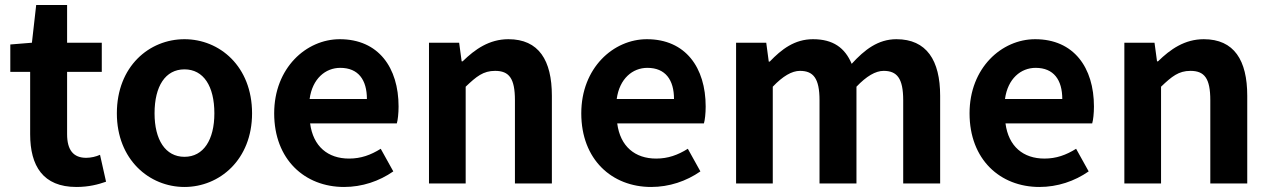

<svg xmlns="http://www.w3.org/2000/svg" viewBox="-20 -730 5056 764"><path d="M284 14C333 14 371 4 402 -7L378 -114C363 -107 342 -102 323 -102C272 -102 247 -133 247 -196V-444H385V-560H247V-710H124L107 -560L21 -553V-444H100V-196C100 -70 151 14 284 14Z M714 14C854 14 983 -95 983 -279C983 -466 854 -574 714 -574C574 -574 445 -466 445 -279C445 -95 574 14 714 14ZM714 -106C638 -106 595 -174 595 -279C595 -387 638 -454 714 -454C790 -454 833 -387 833 -279C833 -174 790 -106 714 -106Z M1349 14C1421 14 1489 -9 1545 -48L1495 -138C1455 -113 1416 -99 1369 -99C1285 -99 1226 -147 1214 -239H1559C1563 -252 1566 -279 1566 -306C1566 -461 1486 -574 1332 -574C1199 -574 1071 -460 1071 -279C1071 -95 1193 14 1349 14ZM1440 -336H1212C1223 -417 1275 -460 1334 -460C1406 -460 1440 -412 1440 -336Z M1807 -560H1687V0H1833V-385C1876 -426 1903 -448 1950 -448C2006 -448 2029 -418 2029 -331V0H2176V-349C2176 -490 2124 -574 2003 -574C1927 -574 1870 -534 1821 -486H1817Z M2571 14C2643 14 2711 -9 2767 -48L2717 -138C2677 -113 2638 -99 2591 -99C2507 -99 2448 -147 2436 -239H2781C2785 -252 2788 -279 2788 -306C2788 -461 2708 -574 2554 -574C2421 -574 2293 -460 2293 -279C2293 -95 2415 14 2571 14ZM2662 -336H2434C2445 -417 2497 -460 2556 -460C2628 -460 2662 -412 2662 -336Z M3029 -560H2909V0H3055V-385C3095 -427 3131 -448 3163 -448C3216 -448 3241 -419 3241 -331V0H3388V-385C3428 -427 3464 -448 3496 -448C3549 -448 3574 -419 3574 -331V0H3721V-349C3721 -490 3667 -574 3547 -574C3474 -574 3420 -532 3369 -476C3342 -540 3295 -574 3215 -574C3142 -574 3090 -534 3043 -485H3039Z M4116 14C4188 14 4256 -9 4312 -48L4262 -138C4222 -113 4183 -99 4136 -99C4052 -99 3993 -147 3981 -239H4326C4330 -252 4333 -279 4333 -306C4333 -461 4253 -574 4099 -574C3966 -574 3838 -460 3838 -279C3838 -95 3960 14 4116 14ZM4207 -336H3979C3990 -417 4042 -460 4101 -460C4173 -460 4207 -412 4207 -336Z M4574 -560H4454V0H4600V-385C4643 -426 4670 -448 4717 -448C4773 -448 4796 -418 4796 -331V0H4943V-349C4943 -490 4891 -574 4770 -574C4694 -574 4637 -534 4588 -486H4584Z"/></svg>

Font: Spoqa Han Sans Neo Bold
Style: Bold
Weight: 700
Designer: [Spoqa Han Sans Neo] Dong-huui Kim  Younghwa Kang  Yujin Lee  [Noto Sans] Ryoko NISHIZUKA  (kana & ideographs); Paul D. 
Foundry: Spoqa (http://www.spoqa-han-sans.com)
Version: Version 1.100;hotconv 1.0.109;makeotfexe 2.5.65596